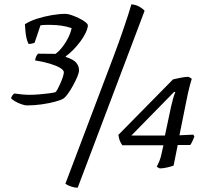

<svg xmlns="http://www.w3.org/2000/svg" viewBox="-20 -773 958 887"><path d="M104 -286Q95 -286 79 -291.5Q63 -297 49.5 -305Q36 -313 31 -319Q34 -328 38.5 -334Q43 -340 47 -341Q66 -338 84 -336.5Q102 -335 117 -335Q138 -335 161 -337Q184 -339 204 -341.5Q224 -344 236 -347Q240 -350 246.5 -362Q253 -374 259.5 -389Q266 -404 270.5 -418Q275 -432 275 -439Q275 -449 257.5 -459.5Q240 -470 210 -479Q180 -488 142 -494Q143 -501 146.5 -510.5Q150 -520 156 -525L256 -524L222 -515Q243 -526 261 -547Q279 -568 292.5 -593.5Q306 -619 311 -643Q288 -651 263.5 -654.5Q239 -658 215 -658Q205 -658 192.5 -658Q180 -658 167 -656L140 -576Q137 -574 129 -572Q121 -570 112 -570Q106 -581 102.5 -596.5Q99 -612 97.5 -629Q96 -646 95 -661Q118 -676 151 -686.5Q184 -697 219 -703Q254 -709 283 -709Q294 -709 311 -703Q328 -697 345.5 -688.5Q363 -680 374.5 -671Q386 -662 386 -655Q385 -641 375.5 -621Q366 -601 351 -581Q336 -561 318.5 -543Q301 -525 284 -513L283 -510Q319 -499 332 -483.5Q345 -468 345 -449Q345 -437 337 -418Q329 -399 317.5 -378Q306 -357 294.5 -341Q283 -325 275 -319Q263 -311 235.5 -303.5Q208 -296 173.5 -291Q139 -286 104 -286ZM339 94Q323 94 307.5 88.5Q292 83 282 76L505 -513Q529 -577 545 -623.5Q561 -670 571.5 -702.5Q582 -735 587 -753Q609 -751 625 -741.5Q641 -732 648 -723ZM719 5Q717 5 712 2Q707 -1 704 -3Q710 -14 716.5 -29.5Q723 -45 727 -66L735 -102H545Q536 -115 532.5 -125.5Q529 -136 527 -150L779 -406Q787 -408 798.5 -410.5Q810 -413 824 -415.5Q838 -418 852 -418L866 -409Q862 -396 857.5 -380Q853 -364 848.5 -343Q844 -322 838 -292L809 -148L873 -151L878 -142Q874 -132 869 -121Q864 -110 859 -103H801L782 -8Q772 -4 752.5 0.5Q733 5 719 5ZM587 -147H742L770 -279Q773 -294 779 -315.5Q785 -337 790 -347L785 -349Z"/></svg>

Font: Texturina 12pt Light
Style: Italic
Weight: 300
Italic angle: -11°
Designer: Guillermo Torres Carreño
Foundry: Omnibus-Type
Version: Version 1.002